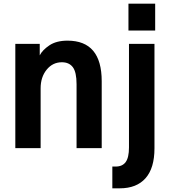

<svg xmlns="http://www.w3.org/2000/svg" viewBox="-20 -817 945 1059"><path d="M64.5 0V-575.2H199.2V-511.7Q213.9 -541 252.4 -566.9Q291 -592.8 352.5 -592.8Q541 -592.8 541 -369.1V0H402.3V-352.5Q402.3 -418.9 381.8 -446.3Q361.3 -473.6 321.3 -473.6Q270.5 -473.6 237.3 -432.6Q204.1 -391.6 204.1 -330.1V0ZM688.5 -648.4V-796.9H835.9V-648.4ZM599.6 101.6H618.2Q655.3 101.6 673.3 76.7Q691.4 51.8 691.4 -3.9V-575.2H832V1Q832 110.4 782.7 166Q733.4 221.7 640.6 221.7H599.6Z"/></svg>

Font: Gothic A1 ExtraBold
Style: Regular
Weight: 800
Designer: HanYang I&C Co.,Ltd.
Foundry: HanYang I&C Co.,Ltd.
Version: Version 2.50